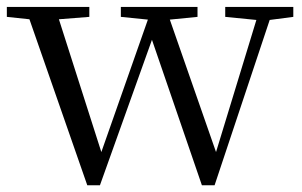

<svg xmlns="http://www.w3.org/2000/svg" viewBox="-25 -461 881 561"><path d="M633.1 -440.7V-411.7L724.1 -402.7L606.2 -16.7L471.2 -403.7L552.1 -411.7V-440.7H328.1V-411.7L407.1 -403.7L271.1 -16.7L147.1 -404.7L236 -411.7V-440.7H-5V-411.7L61 -404.7L230 80.3H267L419 -344.7L564.9 80.3H602L763 -402.7L832 -411.7V-440.7Z"/></svg>

Font: YuFanDanQingSong
Style: Regular
Weight: 100
Foundry: 余繁
Version: Version 1.0